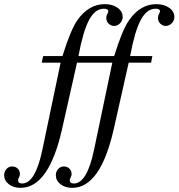

<svg xmlns="http://www.w3.org/2000/svg" viewBox="-167 -698 860 925"><path d="M211 -428H383Q422 -554 455 -601Q509 -678 586 -678Q623 -678 648 -660.5Q673 -643 673 -616Q673 -599 660.5 -586Q648 -573 631 -573Q617 -573 605.5 -584Q594 -595 594 -612Q594 -622 599 -631Q604 -640 604 -643Q604 -656 582 -656Q540 -656 511 -601.5Q482 -547 460 -428H567L561 -396H453L381 -76Q317 207 181 207Q147 207 124.5 189.5Q102 172 102 146Q102 129 113 116.5Q124 104 140 104Q157 104 167.5 114.5Q178 125 178 141Q178 148 173.5 156.5Q169 165 169 170Q169 186 189 186Q252 186 286 24L374 -396H204L132 -76Q68 207 -68 207Q-102 207 -124.5 189.5Q-147 172 -147 146Q-147 129 -136 116.5Q-125 104 -109 104Q-92 104 -81.5 114.5Q-71 125 -71 141Q-71 148 -75.5 156.5Q-80 165 -80 170Q-80 186 -60 186Q3 186 37 24L125 -396H34L41 -428H134Q173 -554 206 -601Q260 -678 338 -678Q375 -678 399.5 -660.5Q424 -643 424 -616Q424 -599 411.5 -586Q399 -573 382 -573Q368 -573 356.5 -584Q345 -595 345 -612Q345 -622 350 -631Q355 -640 355 -643Q355 -656 333 -656Q291 -656 262 -601.5Q233 -547 211 -428Z"/></svg>

Font: STIX MathJax Latin
Style: Italic
Weight: 400
Italic angle: -16.33°
Designer: MicroPress Inc., with final additions and corrections provided by Coen Hoffman, Elsevier (retired)
Version: Version 1.1.1